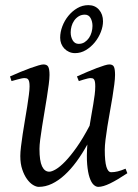

<svg xmlns="http://www.w3.org/2000/svg" viewBox="-20 -708 539 748"><path d="M476.1 -33.2Q436.5 -6.8 408.9 6.6Q381.3 20 362.8 20Q353.5 20 344.5 11.5Q335.4 2.9 328.9 -16.6Q322.3 -36.1 319.6 -67.6Q316.9 -99.1 320.3 -145Q300.3 -108.9 278.1 -78.6Q255.9 -48.3 231.9 -26.4Q208 -4.4 182.6 7.8Q157.2 20 130.9 20Q121.1 20 108.6 12.5Q96.2 4.9 85.2 -10.3Q74.2 -25.4 66.7 -47.9Q59.1 -70.3 59.1 -100.1Q59.1 -114.7 61.8 -137.2Q64.5 -159.7 68.4 -185.5Q72.3 -211.4 77.1 -239.3Q82 -267.1 85.9 -292.5Q89.8 -317.9 92.5 -338.4Q95.2 -358.9 95.2 -371.1Q95.2 -382.3 93.8 -388.9Q92.3 -395.5 89.6 -398.7Q86.9 -401.9 83.3 -402.8Q79.6 -403.8 75.2 -403.8Q70.8 -403.8 62.5 -402.1Q54.2 -400.4 45.9 -397.9Q36.1 -395.5 24.9 -392.1L19 -410.2Q39.6 -419.4 60.3 -428Q81.1 -436.5 98.6 -442.9Q116.2 -449.2 129.6 -453.1Q143.1 -457 148.9 -457Q163.1 -457 168 -447.8Q172.9 -438.5 172.9 -416Q172.9 -401.9 169.9 -378.9Q167 -356 162.6 -328.6Q158.2 -301.3 153.3 -272Q148.4 -242.7 144 -215.3Q139.6 -188 136.7 -165Q133.8 -142.1 133.8 -127.9Q133.8 -81.1 143.8 -60.1Q153.8 -39.1 171.9 -39.1Q181.6 -39.1 197.8 -48.6Q213.9 -58.1 234.4 -79.3Q254.9 -100.6 279.1 -134.8Q303.2 -168.9 329.1 -218.3Q332.5 -239.3 336.2 -260.5Q339.8 -281.7 343.3 -301.5Q346.7 -321.3 348.9 -339.1Q351.1 -356.9 351.1 -371.1Q351.1 -382.3 349.9 -388.9Q348.6 -395.5 346.2 -398.7Q343.8 -401.9 340.6 -402.8Q337.4 -403.8 333 -403.8Q328.6 -403.8 321 -402.1Q313.5 -400.4 305.7 -397.9Q296.9 -395.5 287.1 -392.1L279.8 -410.2Q300.3 -419.4 320.3 -428Q340.3 -436.5 357.2 -442.9Q374 -449.2 386.7 -453.1Q399.4 -457 405.8 -457Q419.4 -457 423.8 -447.8Q428.2 -438.5 428.2 -416Q428.2 -401.9 425.3 -379.2Q422.4 -356.4 418 -329.3Q413.6 -302.2 408.2 -272.7Q402.8 -243.2 398.4 -215.6Q394 -188 391.1 -164.1Q388.2 -140.1 388.2 -124Q388.2 -79.6 394.5 -58.3Q400.9 -37.1 413.1 -37.1Q425.8 -37.1 438.7 -40.3Q451.7 -43.5 469.2 -50.8ZM340.3 -606.9Q340.3 -624 333 -637.5Q325.7 -650.9 310.5 -650.9Q296.9 -650.9 286.6 -644.5Q276.4 -638.2 269.3 -628.2Q262.2 -618.2 258.8 -606Q255.4 -593.8 255.4 -582Q255.4 -564 263.4 -550.5Q271.5 -537.1 286.6 -537.1Q299.8 -537.1 309.8 -543.7Q319.8 -550.3 326.7 -560.3Q333.5 -570.3 336.9 -582.8Q340.3 -595.2 340.3 -606.9ZM381.3 -625Q381.3 -605 372.8 -583.3Q364.3 -561.5 349.4 -543.2Q334.5 -524.9 314.7 -512.9Q294.9 -501 272.5 -501Q259.8 -501 249 -505.9Q238.3 -510.7 230.5 -519Q222.7 -527.3 218.5 -538.1Q214.4 -548.8 214.4 -561Q214.4 -583 222.9 -605.5Q231.4 -627.9 246.3 -646.2Q261.2 -664.6 281.2 -676.3Q301.3 -688 324.2 -688Q350.1 -688 365.7 -670.2Q381.3 -652.3 381.3 -625Z"/></svg>

Font: Gentium Plus Am
Style: Italic
Weight: 400
Italic angle: -8°
Designer: J. Victor Gaultney, Annie Olsen, Iska Routamaa, Becca Hirsbrunner
Foundry: SIL International
Version: Version 5.000